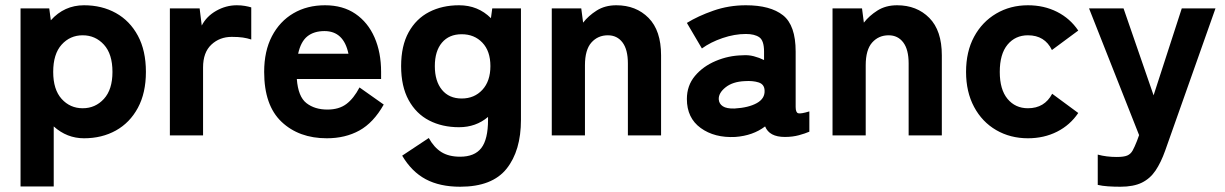

<svg xmlns="http://www.w3.org/2000/svg" viewBox="-20 -514 4652 729"><path d="M58 194V-482H167L173 -437Q224 -494 299 -494Q367 -494 420 -464.5Q473 -435 503.5 -378.5Q534 -322 534 -241Q534 -161 503.5 -104.5Q473 -48 420 -18.5Q367 11 299 11Q234 11 184 -34V194ZM294 -103Q342 -103 374.5 -138.5Q407 -174 407 -241Q407 -309 374.5 -344.5Q342 -380 294 -380Q246 -380 214 -344.5Q182 -309 182 -241Q182 -174 214 -138.5Q246 -103 294 -103Z M625 0V-482H738L746 -417Q764 -452 801 -473Q838 -494 879 -494Q896 -494 910 -491.5Q924 -489 934 -486V-364Q919 -369 902 -371.5Q885 -374 860 -374Q814 -374 782.5 -344.5Q751 -315 751 -258V0Z M1221 11Q1115 11 1049 -51.5Q983 -114 983 -241Q983 -320 1012.5 -376.5Q1042 -433 1094 -463.5Q1146 -494 1214 -494Q1282 -494 1329.5 -461.5Q1377 -429 1402 -372Q1427 -315 1427 -241V-214H1107Q1112 -147 1143.5 -122.5Q1175 -98 1223 -98Q1267 -98 1295 -119Q1323 -140 1345 -182L1437 -117Q1398 -48 1344.5 -18.5Q1291 11 1221 11ZM1112 -310H1303Q1285 -396 1212 -396Q1172 -396 1147 -376Q1122 -356 1112 -310Z M1727 195Q1650 195 1596.5 166.5Q1543 138 1507 77L1608 10Q1628 46 1656 63.5Q1684 81 1727 81Q1782 81 1807.5 48Q1833 15 1833 -59V-70Q1787 -31 1723 -31Q1659 -31 1609.5 -56.5Q1560 -82 1531.5 -134Q1503 -186 1503 -263Q1503 -340 1531.5 -391.5Q1560 -443 1609.5 -468.5Q1659 -494 1723 -494Q1795 -494 1844 -445L1849 -482H1958V-59Q1958 58 1903.5 126.5Q1849 195 1727 195ZM1733 -140Q1781 -140 1811.5 -173Q1842 -206 1842 -263Q1842 -320 1811.5 -352Q1781 -384 1733 -384Q1685 -384 1658 -352Q1631 -320 1631 -263Q1631 -206 1658 -173Q1685 -140 1733 -140Z M2075 0V-482H2187L2194 -428Q2214 -454 2245.5 -474Q2277 -494 2320 -494Q2395 -494 2442.5 -446Q2490 -398 2490 -304V0H2364V-273Q2364 -326 2343.5 -353Q2323 -380 2288 -380Q2250 -380 2225.5 -352.5Q2201 -325 2201 -266V0Z M2772 6Q2693 10 2640.5 -28Q2588 -66 2588 -138Q2588 -189 2618.5 -225.5Q2649 -262 2697.5 -282.5Q2746 -303 2798 -304Q2821 -306 2842 -300.5Q2863 -295 2881 -286V-318Q2881 -360 2863 -372.5Q2845 -385 2812 -385Q2769 -385 2723.5 -369.5Q2678 -354 2645 -330L2588 -427Q2630 -453 2688.5 -473.5Q2747 -494 2812 -494Q2905 -494 2953 -456Q3001 -418 3001 -318V-108Q3001 -87 3010.5 -84Q3020 -81 3053 -91V-14Q3037 -7 3013 -0.5Q2989 6 2960 6Q2901 6 2885 -34Q2839 1 2772 6ZM2769 -102Q2822 -105 2853.5 -122.5Q2885 -140 2883 -171Q2882 -194 2860.5 -201Q2839 -208 2808 -206Q2762 -204 2735 -182.5Q2708 -161 2709 -137Q2710 -120 2724.5 -110.5Q2739 -101 2769 -102Z M3141 0V-482H3253L3260 -428Q3280 -454 3311.5 -474Q3343 -494 3386 -494Q3461 -494 3508.5 -446Q3556 -398 3556 -304V0H3430V-273Q3430 -326 3409.5 -353Q3389 -380 3354 -380Q3316 -380 3291.5 -352.5Q3267 -325 3267 -266V0Z M3883 11Q3816 11 3762.5 -20Q3709 -51 3678.5 -108Q3648 -165 3648 -241Q3648 -318 3678.5 -374.5Q3709 -431 3762.5 -462.5Q3816 -494 3883 -494Q3944 -494 3993.5 -469Q4043 -444 4074 -398L3974 -324Q3947 -380 3883 -380Q3835 -380 3805.5 -344.5Q3776 -309 3776 -241Q3776 -174 3805.5 -138.5Q3835 -103 3883 -103Q3946 -103 3975 -158L4074 -85Q4043 -39 3993.5 -14Q3944 11 3883 11Z M4234 195Q4209 195 4187 193.5Q4165 192 4148 188V73Q4181 82 4220 82Q4247 82 4260 76.5Q4273 71 4280.5 57.5Q4288 44 4297 21L4305 -1L4115 -482H4246L4360 -152L4467 -482H4595L4404 58Q4388 103 4367.5 133.5Q4347 164 4315.5 179.5Q4284 195 4234 195Z"/></svg>

Font: Zen Kaku Gothic Antique Black
Style: Regular
Weight: 900
Designer: Yoshimichi Ohira
Foundry: Positype
Version: Version 1.001